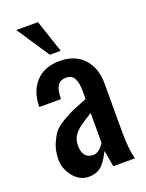

<svg xmlns="http://www.w3.org/2000/svg" viewBox="-162 -950 790 1038"><g transform="rotate(-20 233.0 -431.0)"><path d="M88.9 -280.3Q106 -302.7 146 -326.2Q186 -349.6 206.5 -358.4Q227.1 -367.2 256.8 -378.9Q286.6 -390.6 291 -392.6V-437.5Q291 -484.4 277.8 -510.7Q264.6 -537.1 230.5 -537.1Q196.3 -537.1 181.2 -513.2Q166 -489.3 166 -437.5H41Q42 -527.3 91.3 -580.6Q140.6 -633.8 228.5 -633.8Q316.4 -633.8 366.2 -580.1Q416 -526.4 416 -437.5V-156.2Q416 -58.6 432.1 0H307.6L291 -93.8Q259.8 -31.2 232.4 -11.2Q205.1 8.8 166 8.8Q113.3 8.8 77.1 -36.1Q41 -82 41 -132.8Q41 -183.6 56.6 -220.7Q72.3 -257.8 88.9 -280.3ZM228.5 -93.8Q257.3 -93.8 284.7 -131.3Q290 -138.7 291 -139.6V-312.5Q283.2 -307.1 265.1 -295.9Q247.1 -284.2 236.3 -277.3Q202.1 -254.9 184.1 -230Q166 -205.1 166 -171.4Q166 -93.8 228.5 -93.8ZM191.4 -683.6 66.4 -871.1H191.4L253.9 -683.6Z"/></g></svg>

Font: Oswald-Regular
Style: Regular
Weight: 400
Designer: vernon adams
Foundry: vernon adams
Version: Version 2.002; ttfautohint (v0.92.18-e454-dirty) -l 8 -r 50 